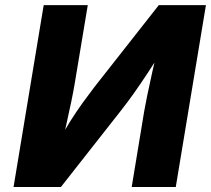

<svg xmlns="http://www.w3.org/2000/svg" viewBox="-20 -748 844 768"><path d="M683.1 0H506.8L556.6 -301.8Q561 -327.6 569.3 -367.9Q577.6 -408.2 588.6 -457.5Q599.6 -506.8 611.8 -559.1L635.3 -555.7Q599.1 -499 570.3 -455.3Q541.5 -411.6 515.4 -374.8Q489.3 -337.9 460.4 -301.3L223.6 0H34.2L154.8 -727.5H331.1L279.3 -416.5Q274.4 -385.7 264.9 -340.3Q255.4 -294.9 244.6 -246.8Q233.9 -198.7 224.6 -159.2L208.5 -172.4Q235.4 -222.2 260.7 -262.5Q286.1 -302.7 310.3 -336.2Q334.5 -369.6 356.9 -398.9L615.2 -727.5H803.7Z"/></svg>

Font: Inter 18pt ExtraBold
Style: Italic
Weight: 800
Italic angle: -9.3988°
Designer: Rasmus Andersson
Foundry: rsms
Version: Version 4.001;git-66647c0bb